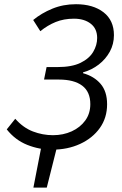

<svg xmlns="http://www.w3.org/2000/svg" viewBox="-20 -688 571 898"><path d="M136.2 189.5 173 0H246.4L198.7 189.5ZM223.5 12Q163.6 12 107.5 -10.4Q51.4 -32.8 11.6 -82.8L51.3 -132.5Q88.6 -90.4 134.1 -73.1Q179.6 -55.7 227.7 -55.7Q275.6 -55.7 315.3 -73.7Q355 -91.8 378.7 -124.3Q402.4 -156.9 402.4 -201Q402.4 -258.8 364.4 -287.4Q326.4 -315.9 255.6 -315.9H186L197.9 -374.3H248.5Q316.3 -374.3 356.8 -394.2Q397.3 -414 415.8 -445.3Q434.4 -476.5 434.4 -510.4Q434.4 -553.9 404.3 -577.2Q374.2 -600.6 325.9 -600.6Q278.5 -600.6 240.4 -585.1Q202.4 -569.6 168.6 -542.1L135.2 -594.5Q173.8 -626.4 224.6 -647.3Q275.4 -668.3 335.3 -668.3Q415.4 -668.3 464.2 -630.6Q512.9 -592.9 512.9 -523.5Q512.9 -482 493.8 -446.7Q474.6 -411.5 441.8 -386.1Q409 -360.8 368.5 -349.6V-345.6Q420 -331.3 450.5 -295.8Q480.9 -260.3 480.9 -200.4Q480.9 -137 447 -89.4Q413 -41.8 354.7 -14.9Q296.4 12 223.5 12Z"/></svg>

Font: Source Sans Variable
Style: Italic
Weight: 200
Italic angle: -11°
Designer: Paul D. Hunt
Foundry: Adobe Systems Incorporated
Version: Version 3.006;hotconv 1.0.111;makeotfexe 2.5.65597